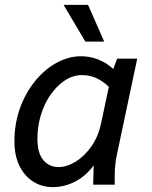

<svg xmlns="http://www.w3.org/2000/svg" viewBox="-20 -755 620 785"><path d="M39 -177Q39 -249 61.5 -312Q84 -375 123 -423Q162 -471 211 -498Q260 -525 312 -525Q347 -525 381 -512Q415 -499 443 -473L459 -515H541L458 -123Q453 -100 451 -78.5Q449 -57 449 -34V0H361L363 -79Q332 -36 288 -13Q244 10 195 10Q152 10 116.5 -12Q81 -34 60 -76Q39 -118 39 -177ZM133 -187Q133 -129 157 -100.5Q181 -72 219 -72Q253 -72 288.5 -93.5Q324 -115 353 -155.5Q382 -196 394 -254L425 -400Q400 -424 373 -436Q346 -448 315 -448Q279 -448 246.5 -427Q214 -406 188 -369.5Q162 -333 147.5 -286Q133 -239 133 -187ZM240 -735H340L406 -585H329Z"/></svg>

Font: Radio Canada
Style: Italic
Weight: 400
Italic angle: -12°
Designer: Charles Daoud, Etienne Aubert Bonn, Alexandre Saumier Demers, Jacques Le Bailly
Foundry: Radio-Canada
Version: Version 2.104;gftools[0.9.28.dev5+ged2979d]